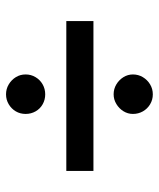

<svg xmlns="http://www.w3.org/2000/svg" viewBox="35 -577 527 637"><g transform="rotate(90 298.5 -258.5)"><path d="M50 -215V-305H547V-215ZM227 -80Q227 -98 236 -113Q245 -128 260 -136.5Q275 -145 293 -145Q311 -145 326 -136.5Q341 -128 349.5 -113Q358 -98 358 -80Q358 -62 349.5 -47.5Q341 -33 326 -24Q311 -15 293 -15Q275 -15 260 -24Q245 -33 236 -47.5Q227 -62 227 -80ZM227 -436Q227 -454 236 -469Q245 -484 260 -493Q275 -502 293 -502Q311 -502 326 -493Q341 -484 349.5 -469Q358 -454 358 -436Q358 -419 349 -404.5Q340 -390 325 -381Q310 -372 293 -372Q275 -372 260 -381Q245 -390 236 -404.5Q227 -419 227 -436Z"/></g></svg>

Font: Our Lexend
Style: Regular
Weight: 400
Designer: Bonnie Shaver-Troup, Thomas Jockin
Foundry: Lexend
Version: Version 1.007